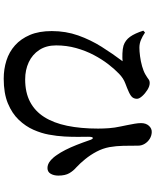

<svg xmlns="http://www.w3.org/2000/svg" viewBox="79 -867 842 1040"><g transform="rotate(90 500.0 -347.0)"><path d="M146.1 -702.3 156.3 -711.5Q175.8 -698 195.9 -689.6Q216 -681.1 238.1 -681.1Q257.3 -681.1 284.7 -684.6Q312 -688.1 339 -695.7Q366.1 -703.3 384.1 -714Q401.3 -724.2 409.4 -730.6Q417.4 -736.9 429.8 -736.9Q446.9 -736.9 466.6 -724.6Q486.3 -712.3 500.7 -696.2Q515.1 -680 515.1 -668.2Q515.1 -654.9 508.4 -644.9Q501.7 -634.9 480.5 -624.8Q459.1 -614.9 431.5 -604.7Q403.9 -594.5 379.5 -570.8Q354.5 -547 327.6 -512.2Q300.8 -477.3 277.8 -433.7Q254.8 -390.1 240.4 -338.6Q225.9 -287 225.9 -230Q225.9 -176.4 250.6 -138.9Q275.2 -101.3 316.9 -81.8Q358.7 -62.3 410 -62.3Q480.9 -62.3 531.3 -88.7Q581.8 -115.1 613.9 -165.6Q646 -216.1 661.3 -289.7Q676.5 -363.2 676.5 -457.4Q676.5 -486.6 674.3 -516.6Q672.2 -546.6 664.7 -580.9Q661.9 -594.7 657.8 -614.5Q653.8 -634.2 650.3 -654.5Q646.8 -674.8 646.8 -690Q646.8 -716.7 661.5 -732.8Q676.2 -748.8 695.8 -748Q715.3 -747.3 732 -737Q748.7 -726.6 758.8 -710Q769 -693.3 769 -674Q769 -631.9 769.8 -593.6Q770.6 -555.4 776.9 -518.8Q783.8 -482.4 801.3 -449.2Q818.9 -416 841.6 -388Q864.4 -359.9 886.8 -339.2Q905.3 -323.4 918.1 -301.5Q931 -279.6 931.2 -242.1Q931.2 -217.4 921 -200.2Q910.8 -183.1 890.2 -183.1Q869.8 -183.1 851.5 -198.1Q833.3 -213.1 819.2 -234.6Q806.3 -252.8 792.2 -280.2Q778.2 -307.6 765.2 -340.6Q752.2 -373.5 740.7 -407Q733.7 -429.9 727.3 -429.1Q720.8 -428.2 720.8 -403.3Q720.8 -384.3 721.3 -350.9Q721.7 -317.5 719.5 -276Q717.3 -234.4 708.9 -189.5Q701.7 -150 683 -107.4Q664.2 -64.8 629.4 -28Q594.5 8.8 539.8 31.4Q485.1 53.9 406 53.9Q354.5 53.9 307.9 39.2Q261.3 24.5 225.7 -7.3Q190.1 -39.1 169.2 -88.2Q148.3 -137.4 148.3 -206.4Q148.3 -282.4 172 -349.5Q195.8 -416.6 233.7 -476.8Q271.6 -536.9 311.7 -590Q295.4 -588.2 269.8 -589.1Q244.1 -590 226.7 -595.1Q197.9 -604.6 179.2 -630.6Q160.6 -656.7 146.1 -702.3Z"/></g></svg>

Font: Early Summer Mincho VF
Style: Regular
Weight: 250
Designer: GuiWonder
Version: Version 1.002